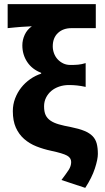

<svg xmlns="http://www.w3.org/2000/svg" viewBox="-20 -721 509 928"><path d="M392 187 277 149Q299 120 311.5 101Q324 82 324 62Q324 42 304 31Q284 20 228 8Q190 0 156 -13.5Q122 -27 96.5 -49.5Q71 -72 56.5 -104.5Q42 -137 42 -184Q42 -216 53 -245Q64 -274 82.5 -297.5Q101 -321 126 -338.5Q151 -356 179 -365V-369Q135 -386 111.5 -421.5Q88 -457 88 -502Q88 -528 99.5 -553Q111 -578 134 -594Q120 -593 107.5 -592.5Q95 -592 81.5 -591Q68 -590 52.5 -588.5Q37 -587 17 -585V-701H443V-585H326Q285 -585 260 -561.5Q235 -538 235 -497Q235 -480 241 -463.5Q247 -447 258.5 -434.5Q270 -422 285.5 -414.5Q301 -407 321 -407Q342 -407 358 -408.5Q374 -410 394 -416V-301Q371 -306 352 -308Q333 -310 313 -310Q288 -310 266 -302.5Q244 -295 228 -281.5Q212 -268 202.5 -249Q193 -230 193 -207Q193 -181 200.5 -165Q208 -149 224 -138Q240 -127 264.5 -120Q289 -113 322 -107Q362 -99 387.5 -88.5Q413 -78 427.5 -63Q442 -48 447.5 -27Q453 -6 453 23Q453 49 438.5 93.5Q424 138 392 187Z"/></svg>

Font: Font
Style: ¶
Weight: 700
Designer: Paul D. Hunt
Foundry: Adobe Systems Incorporated
Version: Version 3.000